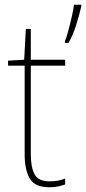

<svg xmlns="http://www.w3.org/2000/svg" viewBox="-20 -780 363 810"><path d="M188 -15Q209 -15 225 -18Q241 -21 255 -27V-2Q241 3 225.5 6.5Q210 10 188 10Q127 10 105.5 -27Q84 -64 84 -130V-503H14V-524L82 -528L89 -658H110V-528H255V-503H110V-130Q110 -74 126 -44.5Q142 -15 188 -15ZM323 -753Q315 -718 301 -673.5Q287 -629 269 -599H254V-607Q260 -620 268 -649.5Q276 -679 283 -710Q290 -741 292 -760H323Z"/></svg>

Font: Noto Sans Lao UI SemCond Thin
Style: Regular
Weight: 100
Width: 4
Designer: Monotype Design Team
Foundry: Monotype Imaging Inc.
Version: Version 2.000; ttfautohint (v1.8.4.7-5d5b)